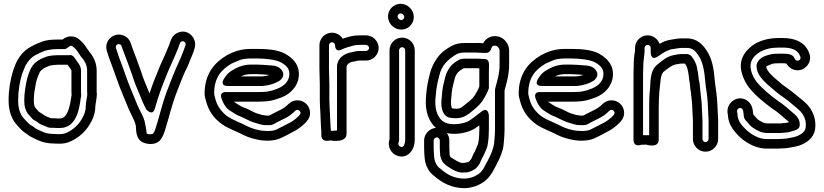

<svg xmlns="http://www.w3.org/2000/svg" viewBox="-20 -725 4313 1005"><path d="M404 -243V-355C404 -379.2 389.8 -394.3 385.3 -400.5C374.5 -415.8 363.6 -441.9 340.9 -436.3C340.2 -436.1 339.6 -436 339 -436H280C267.3 -436 249.5 -434.4 240.1 -432.5L230.1 -430.5C229.1 -430.3 227.8 -430 227.1 -429.7C197 -419.7 160.4 -403.6 142.6 -368.2C132.9 -348.7 125.3 -329.1 119.5 -301.9C113.3 -269 107 -240 107 -199C107 -168.3 113.2 -141.5 133.3 -121.3C137.9 -116.8 142.5 -110.1 150.3 -102.3C155.9 -96.8 166.8 -92 172.3 -88.4C186.4 -75.3 201.6 -70.6 213.3 -66C225.4 -60.6 233.8 -56 247 -56H259C268.3 -55.3 274.2 -55 280 -55H294C383.3 -55 396.2 -163.6 402.6 -211.4C404 -217.3 405 -221.8 405 -228C405 -233.1 404 -238.7 404 -243ZM354 -355V-243C354 -237.6 354.1 -235 354.9 -227.4C354.7 -226.4 353.5 -221.6 353.2 -219.3C344.9 -157 329.7 -105 294 -105H280C276.6 -105 267.9 -106 260 -106H249.6C219.5 -112.7 203.7 -128.6 183.5 -140C180.7 -143.1 175.4 -150 168.7 -156.7C161.4 -164 157 -173.8 157 -199C157 -234.5 162 -257.6 168.5 -292.1C173 -312.7 178.8 -326.5 187.6 -346.3C194.6 -359.7 214.3 -372.5 241.5 -381.8C250.4 -383.6 270.7 -386 280 -386H333.5C337.9 -379.6 354 -360.9 354 -355ZM259 -24C219.7 -24 197.3 -37.2 166.4 -52.7C161.4 -56.3 153.8 -64 140.2 -70.4C131 -76.2 123.6 -85.8 110.7 -98.7C88.5 -120.9 75 -149.9 75 -199C75 -250.8 83.3 -297.9 95.9 -338.6C99.2 -349.4 107.8 -366.2 113.1 -381.3C126 -405.9 145.9 -427 169.5 -438.8C178.1 -443.4 186.3 -447.4 194.5 -450.9L217.7 -460.1C237.4 -464.9 257.7 -468 280 -468H317C335.8 -468 345.6 -495.8 361.2 -481.4L370.2 -473.5C382.1 -462.5 386.8 -454.3 397.3 -438.4C402 -430.2 406.2 -425.6 409.4 -422.3C425.1 -402.8 436 -383.4 436 -355V-243C436 -239 436.4 -235.1 436.9 -231C436.3 -217.7 429 -189 429 -168.5C429 -137.6 415 -111.7 399.4 -88.1C385.9 -69.3 367.9 -52.7 348.4 -40.8C329.2 -29 316.9 -23 294 -23H280C276.6 -23 267.6 -24 259 -24ZM486 -243V-355C486 -399.2 466.4 -431.6 447.3 -454.8C443.8 -459.2 442 -461.5 439.8 -464.9C429.6 -480.2 421.8 -493.9 403.8 -510.5L394.7 -518.6C369.2 -542 330.5 -537.9 307.1 -518H280C252 -518 221.2 -515.4 200.7 -507.2L175.4 -497.1C164.7 -492.5 157.1 -488.9 146.5 -483.2C94.5 -456.7 66.4 -412.7 48.1 -353.4C34.2 -308.2 25 -256.2 25 -199C25 -139.8 43.2 -95.5 75.3 -63.3C85.3 -53.4 96.5 -37.8 116.6 -26.3C122.1 -23.2 128 -16 142.8 -8.6C172.1 6 205.1 25.7 258.1 26C265.7 26.5 274.8 27 280 27H294C328.5 27 353 15 374.6 1.8C400.1 -13.8 423 -35 440.6 -59.9C458.4 -86.5 479 -121.9 479 -168.5C479 -178.3 487 -210.8 487 -233C487 -236 486 -239.9 486 -243Z M903.1 -450.4C906.7 -459.2 910.3 -465.9 912.7 -473.1L917.6 -487.7C923.8 -504.3 923.2 -503.8 928.3 -506.8C942.3 -514.7 955 -500.8 951.1 -488.5C944.5 -467.2 935.5 -446.5 925.8 -422.3C918.6 -404.4 910.1 -387.7 902 -368.8C891.3 -343.9 882.1 -321.8 870.7 -292L850.6 -239.7C828.6 -178.7 814.3 -116.2 795.1 -55.3C790.7 -40.1 785.8 -31.5 780.9 -24.8C775.5 -22.1 758.9 -21.1 750.3 -24.4C745.9 -26.1 749 -32.8 740.7 -72.3C737.1 -98.3 726.8 -118.4 719.4 -133.2L709.4 -153.2C696.5 -178.9 684.8 -212.2 670.9 -244.1C646.8 -298.3 626 -367.4 602.6 -426.3C596.7 -445.3 591.6 -457.9 587 -474.2C582.3 -489.1 598 -498.5 610.2 -491.9C615.4 -489.2 615.2 -485.3 624.7 -460C640.5 -420.4 656 -376.1 671.3 -334.1C684.8 -289.9 699.2 -257.7 714.8 -220.6C723.9 -197.4 727.6 -188 737.6 -167.8L744.6 -153.8C744.6 -153.8 778.4 -111.7 791.1 -158.4C808.7 -223 834 -289.8 859.1 -349.5C870.6 -378.2 883.9 -403.1 896.2 -433.6ZM856.9 -469.6 849.8 -452.4C838.8 -424.9 825.3 -399.6 812.9 -368.5C795.6 -327.4 778.3 -283.3 762.5 -236C746.7 -276.6 731.6 -307.4 718.9 -349.3C718.8 -349.6 718.6 -350.1 718.5 -350.5C702.8 -393.6 688.2 -435.8 671.3 -478.1C666.8 -490.2 663.1 -520.4 633.8 -536.1C597.9 -555.2 559 -538.3 543.5 -508.6C536.1 -494.5 533.8 -476.5 539 -459.8C544.4 -441.3 549.2 -425.2 555.8 -408.7C578.2 -352.6 599.1 -282.4 625.1 -223.9C637.9 -194.7 649.7 -160.7 664.6 -130.8L674.3 -111.5C681.6 -94.6 689.4 -78.9 691.2 -64.9C693.1 -49.4 687.6 5.3 732.7 22.4C757.7 31.9 800.7 34.4 821.4 4.5C829.6 -6.3 838 -23.7 842.9 -40.7C862.6 -102.9 876.8 -164.8 897.4 -222.3L917.3 -274C928.6 -303.3 936.4 -322.2 947.6 -348.2C957 -366.1 965.5 -383.7 972.5 -404.4C980.2 -423.5 991.9 -446.1 999.1 -474.2C1014.2 -525.9 960.3 -582.3 903.7 -550.3C881.3 -537.6 875.3 -517.4 870.4 -504.3L865.7 -490C863.2 -484.6 860.1 -477.3 856.9 -469.6Z M1463 -337C1463 -341.9 1461 -347.5 1459 -350.6C1443.2 -383.9 1401.2 -382 1393.9 -382.8C1382.5 -384.3 1337.5 -387 1323 -387H1295C1247 -387 1216.1 -369.7 1189.8 -353.2C1176.6 -345 1166 -333.8 1156.3 -318.6C1156.3 -318.6 1122.4 -275 1173 -275L1354 -275C1354.8 -275 1355.9 -275.1 1356.5 -275.1C1390.1 -278.5 1416.8 -286.5 1441.9 -301.6C1448.6 -305.6 1463 -318.9 1463 -337ZM1390.9 -332.7C1381.1 -329.4 1369.6 -326.8 1352.7 -325L1241 -325C1255.4 -332 1271.1 -337 1295 -337H1323C1334.5 -337 1383.4 -334.1 1390.9 -332.7ZM1333 -243H1163C1163 -243 1127.2 -246.4 1139.3 -210.1C1147.4 -185.8 1162 -157.4 1188.9 -142.6C1203.8 -132.1 1219.4 -122.7 1238.2 -115.6C1252.4 -110.3 1282.4 -92.9 1305.1 -85.3C1311.3 -83.2 1317.1 -81.4 1322 -80L1338.9 -75C1348.9 -72.1 1357.7 -70 1373 -70H1392C1408.4 -70 1423.4 -81.7 1429.2 -84.6L1466.7 -103.4C1491.8 -114.7 1509.5 -129.1 1525.7 -145.3C1529.3 -148.9 1531.9 -150 1537 -150C1545.6 -150 1553 -142.6 1553 -134C1553 -128.8 1551 -125.3 1541.3 -115.7C1531.1 -105.4 1515.2 -93.1 1502.7 -85.8C1476.7 -71.6 1449.9 -58.4 1424.4 -45.7C1402.8 -36.8 1356.8 -37.7 1329.3 -45.2L1313.6 -49.1C1300.2 -53.2 1286.3 -58.3 1276.2 -63.4L1253.9 -74.5C1209.4 -95.3 1177.4 -106 1151.7 -131.7C1131.4 -151.9 1116.3 -172.8 1107.1 -207.8C1103.3 -220.4 1101.6 -229.6 1101 -235.9C1101.3 -318.9 1137.8 -359.5 1190.4 -391.3C1201.6 -397.3 1220.9 -404.3 1235.8 -411C1248.5 -415.9 1272.4 -419 1295 -419H1323C1372.5 -419 1420.4 -412.4 1446.8 -400.6C1479 -383.1 1500.3 -364.3 1493.4 -324.5C1486.8 -289.7 1457.5 -268.9 1421.1 -256.7L1403.8 -250.9C1389.3 -247 1374.1 -244 1359 -244C1350.3 -244 1341.7 -243 1333 -243ZM1537 -200C1519.5 -200 1502.7 -193.1 1490.3 -180.7C1476.3 -166.6 1462.4 -157.1 1444.8 -148.4L1406.8 -129.4C1397.2 -124.6 1393.1 -121.7 1388.4 -120H1374.2C1364.7 -120.9 1362.9 -121.5 1351.6 -123.4L1336 -128C1331.5 -129.3 1326.7 -130.8 1320.9 -132.7C1308.9 -136.7 1279.9 -154.7 1255.2 -162.6C1242.9 -167.3 1229 -175.5 1216.5 -184.3C1212.2 -187.4 1209.1 -188.3 1204.6 -193H1333C1363.4 -193 1395.3 -195.4 1418.9 -203.3L1436.3 -209.1C1483.6 -222.3 1531.6 -257.8 1542.6 -315.5C1555.1 -387.4 1506 -425.5 1469.9 -445C1432.9 -464.9 1375.7 -469 1323 -469H1295C1241.3 -469 1204 -455.7 1165.6 -434.7C1101.3 -396.2 1051 -337.4 1051 -235C1051 -221.7 1054.1 -210.7 1058.9 -194.2C1069.6 -154.4 1088.8 -121.6 1116.7 -95.9C1151.7 -61.4 1191.5 -48.4 1232.1 -29.5L1253.8 -18.6C1268.3 -11.4 1285.5 -4.6 1300.9 -0.7L1316.6 3.2C1352.6 12.8 1406.7 16.6 1445 -0.1C1472.8 -12.3 1499.7 -27.2 1527.3 -42.2C1545.7 -52.9 1562.8 -66.4 1576.7 -80.3C1586.3 -89.9 1603 -106.9 1603 -134C1603 -170.4 1573.4 -200 1537 -200Z M1708 -107C1708 -116.2 1707.6 -126.1 1706.9 -135.6L1705 -169.4C1704.3 -181.5 1704 -192.6 1704 -202V-283C1704 -313.3 1702 -338.9 1702 -365V-488C1702 -496.6 1709.4 -504 1718 -504C1725.6 -504 1733.5 -496.9 1734 -487.5C1734 -487.5 1732.1 -447.6 1770.2 -466.6C1788 -475.6 1811 -481.2 1834.6 -487.6C1844.9 -489.4 1852 -490 1861 -490H1896C1903.6 -490 1912 -481.7 1912 -474C1912 -466.3 1903.6 -458 1896 -458H1861C1844 -458 1830.7 -454.2 1820.8 -451.5C1790.4 -446.5 1756.9 -429.8 1747 -394.9C1745.7 -390.4 1744 -385.3 1744 -381V-41.9C1731.6 -40.6 1718.3 -40.2 1711.9 -40C1711.2 -57.2 1708 -92.8 1708 -107ZM1662 -33.5V-18C1662 23.6 1707.5 10 1707.5 10C1707.5 10 1794 26.5 1794 -24V-376.7C1797.1 -388.2 1807.2 -399.1 1829.5 -402.3C1843.3 -404.2 1849.2 -408 1861 -408H1896C1931.6 -408 1962 -437.8 1962 -474C1962 -510.2 1931.7 -540 1896 -540H1861C1826.5 -540 1801.8 -531.7 1773.9 -522.2C1763.6 -538.9 1742.9 -554 1718 -554C1681.7 -554 1652 -524.4 1652 -488V-365C1652 -336.3 1654 -310.9 1654 -283V-202C1654 -191.4 1654.3 -179.8 1655 -166.6L1657.1 -132.4C1657.7 -123.2 1658 -115.1 1658 -107C1658 -92.3 1661 -57 1661 -49C1661 -43.6 1662 -41.7 1662 -33.5Z M2069 -462C2069 -470.6 2076.4 -478 2085 -478C2093.6 -478 2101 -470.6 2101 -462V6C2101 12.2 2100.2 18.8 2098.6 24.7C2093.4 43.5 2087.6 46.5 2076.8 43.4C2070.1 41.5 2063.2 32.3 2065.2 23.2C2065.6 21.9 2069 18 2069 6ZM2019 -462V3.7C2005.3 45.2 2030 82.2 2063.2 91.6C2110.4 104.8 2138.5 68.1 2146.8 37.8C2149.7 27.3 2151 16.5 2151 6V-462C2151 -498.4 2121.4 -528 2085 -528C2048.6 -528 2019 -498.4 2019 -462ZM2061 -639C2061 -647.6 2068.4 -655 2077 -655C2086.1 -655 2096 -645.3 2096 -636C2096 -627.4 2088.6 -620 2080 -620C2070.9 -620 2061 -629.7 2061 -639ZM2011 -639C2011 -601.6 2042.5 -570 2080 -570C2116.4 -570 2146 -599.6 2146 -636C2146 -673.4 2114.5 -705 2077 -705C2040.6 -705 2011 -675.4 2011 -639Z M2261.5 -55.9C2227.8 -52.6 2200 -23.9 2200 10V48C2200 69.7 2201.6 87.1 2203.1 105.6C2208.1 145.3 2225 176.3 2254.7 197.8C2291.7 229.2 2340.8 260 2413 260C2413.6 260 2414.7 260 2415.5 259.9L2435.5 257.9C2436.2 257.8 2437.5 257.6 2438.4 257.4C2460.4 252.5 2478.1 248.1 2500.6 234.6C2538.6 212.9 2558.7 176.4 2575.4 143.2L2583.1 127.7C2596.1 104 2613 65.3 2615.9 33.3L2617.9 11.2C2619.3 -5.8 2621 -24.4 2621 -45V-250.9C2632.2 -295.1 2645 -330.9 2645 -389V-461C2645 -496.1 2618.4 -528.9 2584.2 -534.6C2553.2 -540.1 2525.1 -527.6 2508.8 -498.3C2498.9 -499 2486.1 -500.9 2472.1 -500H2412C2387 -500 2364.3 -495.4 2345.1 -485C2319.1 -471 2287.2 -450.7 2266.2 -417.9C2251.7 -397.4 2237.9 -370.9 2230.7 -340.9L2222.7 -308.9C2215.1 -276.5 2211.6 -243.5 2209.1 -207.6C2205.3 -144.3 2223.1 -89.3 2261.5 -55.9ZM2488 -20C2488 -3.4 2485.6 10.6 2482.8 27.1C2479.2 35.9 2467.3 64.3 2465.6 67.9C2461.8 75.4 2454.8 84.7 2449.2 102.4C2448.7 103.6 2443.8 111.2 2438 118.3C2427.6 125.2 2428.9 124.4 2406 128H2398.8C2394.9 127.4 2389.9 126.3 2387.9 125.6C2378.3 119.9 2374.2 120.1 2363.9 113.2C2335.8 94.5 2333 101.1 2333 72C2333 64.5 2332 57 2332 48V10C2332 -4 2326.9 -17.4 2319.4 -28.1C2363.5 -19.2 2413 -27.5 2447.9 -43.1C2460.9 -48.5 2472.8 -56.9 2489 -68.7V-45C2489 -35.1 2488 -27.6 2488 -20ZM2282 10V48C2282 56.9 2282.4 65.4 2283 73.2C2283.5 125.2 2315.5 141.1 2336.1 154.8C2351.6 165.1 2377.1 178 2397 178H2408C2422.9 178 2440 176.3 2459.6 164L2468.9 157.8C2471 156.4 2473.2 154.2 2474.5 152.6C2480 145.8 2490.9 135.4 2496.8 117.5C2499.1 109.9 2504.3 102.3 2510.4 90.2C2515.5 79.9 2530.1 47.6 2531.7 38.1C2534.3 22.1 2537.9 1.4 2538 -18.8C2538.8 -28.7 2539 -35.3 2539 -45V-120C2539 -120 2536.2 -171.1 2498 -139.2C2479.9 -124.1 2439.7 -93.8 2428.1 -88.9C2394.4 -74 2339.5 -68.9 2309 -83.8C2275.8 -99.8 2255.3 -142.9 2258.9 -204.4C2261.4 -238.2 2264.9 -269.9 2271.3 -297.1L2279.3 -329.1C2292.7 -385.3 2323.4 -412.6 2369.5 -441.3C2380.4 -446.9 2393.5 -450 2412 -450H2473C2482.7 -450 2499 -448 2517 -448H2525C2536.1 -448 2545.7 -456.1 2548.7 -464.9C2555.9 -486.2 2561.7 -487.8 2575.8 -485.4C2583.6 -484.1 2595 -471.7 2595 -461V-389C2595 -337.2 2584.5 -311.2 2571.7 -260.1C2571.3 -258.1 2571 -255.6 2571 -254V-45C2571 -27.3 2569.5 -9.9 2568.1 6.8L2566.2 27.9C2562.4 51.5 2550.1 84.2 2538.9 104.3L2531.3 119.5C2519.1 138.7 2516 150.6 2508.8 160.2C2497.2 176.5 2494.6 180.4 2475.4 191.4C2457.3 202.3 2450.7 203.5 2429 208.3L2411.8 210C2353.5 209.4 2319.5 187.5 2286.3 159C2285.6 158.5 2284.7 157.8 2284.2 157.4C2268.2 146.4 2256.4 127 2252.9 100.4C2251.4 82.2 2250 66.7 2250 48V10C2250 2.4 2258.3 -6 2266 -6C2275.2 -6 2282 3.5 2282 10ZM2412 -418C2402.9 -418 2396 -416.1 2395.4 -416C2390.5 -415.9 2385.3 -413.9 2382.1 -411.8C2370.8 -404.2 2348.7 -394 2334.1 -371.7C2324.4 -357.7 2316 -343 2310.7 -322.1L2302.8 -290.3C2295.3 -262 2293.3 -231.9 2291.1 -203.1C2288.6 -176.2 2288.8 -129.7 2324.8 -111.6C2327.2 -110.5 2330.3 -109.6 2332.5 -109.3C2346.6 -107.2 2367 -103.6 2389.4 -108.6C2416.4 -114.6 2430.7 -126.3 2450.6 -142.5C2483.1 -168.2 2500.7 -185.6 2519.8 -220.7C2528.7 -236.3 2531.7 -244.8 2537 -257.2C2538.3 -260.2 2539 -264 2539 -267V-355C2539 -383.3 2546.6 -416 2515 -416C2505.6 -416 2491.2 -418 2477 -418ZM2412 -368H2477C2480.3 -368 2484.1 -367.8 2489.1 -367.4C2489.1 -364.3 2489 -359.1 2489 -355V-272.1C2484.8 -262.1 2482.1 -255.4 2476.2 -245.2C2458.8 -212.9 2452.5 -207.8 2419.4 -181.5C2390.9 -158.4 2387.5 -152.2 2346 -157.8C2342.7 -163.1 2339.2 -180.5 2340.9 -198.9C2343.2 -229.1 2345.1 -255 2351.2 -277.7L2359.3 -309.9C2366.6 -339.4 2377.8 -350 2404.7 -366.8C2408.9 -367.6 2411.4 -368 2412 -368Z M3107 -337C3107 -341.9 3105 -347.5 3103 -350.6C3087.2 -383.9 3045.2 -382 3037.9 -382.8C3026.5 -384.3 2981.5 -387 2967 -387H2939C2891 -387 2860.1 -369.7 2833.8 -353.2C2820.6 -345 2810 -333.8 2800.3 -318.6C2800.3 -318.6 2766.4 -275 2817 -275L2998 -275C2998.8 -275 2999.9 -275.1 3000.5 -275.1C3034.1 -278.5 3060.8 -286.5 3085.9 -301.6C3092.6 -305.6 3107 -318.9 3107 -337ZM3034.9 -332.7C3025.1 -329.4 3013.6 -326.8 2996.7 -325L2885 -325C2899.4 -332 2915.1 -337 2939 -337H2967C2978.5 -337 3027.4 -334.1 3034.9 -332.7ZM2977 -243H2807C2807 -243 2771.2 -246.4 2783.3 -210.1C2791.4 -185.8 2806 -157.4 2832.9 -142.6C2847.8 -132.1 2863.4 -122.7 2882.2 -115.6C2896.4 -110.3 2926.4 -92.9 2949.1 -85.3C2955.3 -83.2 2961.1 -81.4 2966 -80L2982.9 -75C2992.9 -72.1 3001.7 -70 3017 -70H3036C3052.4 -70 3067.4 -81.7 3073.2 -84.6L3110.7 -103.4C3135.8 -114.7 3153.5 -129.1 3169.7 -145.3C3173.3 -148.9 3175.9 -150 3181 -150C3189.6 -150 3197 -142.6 3197 -134C3197 -128.8 3195 -125.3 3185.3 -115.7C3175.1 -105.4 3159.2 -93.1 3146.7 -85.8C3120.7 -71.6 3093.9 -58.4 3068.4 -45.7C3046.8 -36.8 3000.8 -37.7 2973.3 -45.2L2957.6 -49.1C2944.2 -53.2 2930.3 -58.3 2920.2 -63.4L2897.9 -74.5C2853.4 -95.3 2821.4 -106 2795.7 -131.7C2775.4 -151.9 2760.3 -172.8 2751.1 -207.8C2747.3 -220.4 2745.6 -229.6 2745 -235.9C2745.3 -318.9 2781.8 -359.5 2834.4 -391.3C2845.6 -397.3 2864.9 -404.3 2879.8 -411C2892.5 -415.9 2916.4 -419 2939 -419H2967C3016.5 -419 3064.4 -412.4 3090.8 -400.6C3123 -383.1 3144.3 -364.3 3137.4 -324.5C3130.8 -289.7 3101.5 -268.9 3065.1 -256.7L3047.8 -250.9C3033.3 -247 3018.1 -244 3003 -244C2994.3 -244 2985.7 -243 2977 -243ZM3181 -200C3163.5 -200 3146.7 -193.1 3134.3 -180.7C3120.3 -166.6 3106.4 -157.1 3088.8 -148.4L3050.8 -129.4C3041.2 -124.6 3037.1 -121.7 3032.4 -120H3018.2C3008.7 -120.9 3006.9 -121.5 2995.6 -123.4L2980 -128C2975.5 -129.3 2970.7 -130.8 2964.9 -132.7C2952.9 -136.7 2923.9 -154.7 2899.2 -162.6C2886.9 -167.3 2873 -175.5 2860.5 -184.3C2856.2 -187.4 2853.1 -188.3 2848.6 -193H2977C3007.4 -193 3039.3 -195.4 3062.9 -203.3L3080.3 -209.1C3127.6 -222.3 3175.6 -257.8 3186.6 -315.5C3199.1 -387.4 3150 -425.5 3113.9 -445C3076.9 -464.9 3019.7 -469 2967 -469H2939C2885.3 -469 2848 -455.7 2809.6 -434.7C2745.3 -396.2 2695 -337.4 2695 -235C2695 -221.7 2698.1 -210.7 2702.9 -194.2C2713.6 -154.4 2732.8 -121.6 2760.7 -95.9C2795.7 -61.4 2835.5 -48.4 2876.1 -29.5L2897.8 -18.6C2912.3 -11.4 2929.5 -4.6 2944.9 -0.7L2960.6 3.2C2996.6 12.8 3050.7 16.6 3089 -0.1C3116.8 -12.3 3143.7 -27.2 3171.3 -42.2C3189.7 -52.9 3206.8 -66.4 3220.7 -80.3C3230.3 -89.9 3247 -106.9 3247 -134C3247 -170.4 3217.4 -200 3181 -200Z M3346 -17.4V-334C3346 -348 3347 -362 3347 -376C3347 -411.6 3354 -431.9 3354 -463V-474C3354 -482.6 3361.4 -490 3370 -490C3378.6 -490 3386 -482.6 3386 -474V-451C3386 -451 3385.3 -402.5 3425.3 -430.5C3440.7 -441.3 3452.1 -449.5 3465.4 -456.3C3484.1 -464.1 3485.3 -465.9 3502 -468.2C3518.9 -470.1 3533.9 -474 3545 -474H3577C3604.6 -474 3620.6 -458.4 3636.3 -434C3659 -401.8 3667.2 -352.6 3672.1 -293.8C3674.8 -263.8 3679.9 -240.8 3682.1 -214.8L3684.1 -192.7C3684.7 -186 3685 -180.1 3685 -175C3685 -168.8 3686 -163 3686 -156C3686 -149.2 3687 -142.6 3687 -135C3687 -121 3689 -105.5 3689 -96V3C3689 10.6 3680.7 19 3673 19C3665.3 19 3657 10.6 3657 3V-96C3657 -110.2 3655 -125.9 3655 -135C3655 -141.2 3654.6 -148.4 3654 -153.5C3653.8 -182.6 3650.5 -206.7 3647.8 -230.8L3645.8 -248.8C3644.4 -261.9 3643.1 -288.5 3637.7 -309.5C3635.8 -328 3633.4 -347.2 3629.6 -364.3C3625.6 -393.3 3611.4 -416.2 3598.2 -432C3595.3 -435.5 3586.9 -439.7 3580.4 -442H3544C3538.9 -442 3534.2 -441.6 3528.7 -440.6L3506.3 -436.6C3467 -428.7 3440.9 -402.7 3421.7 -387.7C3378.3 -354 3386.6 -290 3381.2 -247.1C3378.3 -224 3378 -189.5 3378 -163V-17.4C3367.7 -17.7 3355.4 -17.7 3346 -17.4ZM3605 -135C3605 -120.9 3607 -105.3 3607 -96V3C3607 38.6 3636.8 69 3673 69C3709.2 69 3739 38.7 3739 3V-96C3739 -110.4 3737 -126 3737 -135C3737 -142.9 3736.8 -148.2 3736 -157.2C3735.9 -164 3735.8 -168.5 3735 -176.4C3734.9 -182.2 3734.6 -189.9 3733.9 -197.3L3731.9 -219.2C3729.4 -248.8 3724.2 -272.5 3721.9 -298.2C3717 -357.1 3710 -415.7 3677.7 -462C3660.2 -489.1 3629.2 -524 3577 -524H3545C3524.5 -524 3508.3 -519.2 3496 -517.8C3466.3 -513.9 3451.8 -506.2 3432.5 -495.3C3424.1 -519.6 3399.8 -540 3370 -540C3333.6 -540 3304 -510.4 3304 -474V-463C3304 -458.7 3303.7 -455.8 3303.5 -454.9C3298.7 -431.1 3297.1 -410.7 3297 -376.6C3296.4 -363.6 3296 -348 3296 -334V6C3296 48.4 3336.8 32.8 3336.8 32.8C3343.9 32.8 3350.5 32.6 3362 32C3363.8 32.1 3428 53 3428 6V-163C3428 -186.9 3429.5 -219.3 3430.9 -241.7C3437.6 -296.3 3436.9 -334.1 3452.9 -348.7C3474.4 -365.5 3495.3 -383.4 3515.7 -387.4L3537.3 -391.4C3539.8 -391.8 3542.4 -392 3544 -392H3565.8C3581.4 -369.3 3584.7 -336.6 3588.1 -302.5C3588.2 -301.4 3588.6 -299.5 3589 -298.1C3592.1 -287.2 3591.6 -265.4 3596.3 -241.9L3598.2 -225.2C3600.9 -200.5 3604 -176 3604 -152C3604 -146.4 3605 -141.4 3605 -135Z M4048 3H3994C3963.5 3 3933.5 -9.8 3912.2 -24.6C3895 -36.5 3883.2 -47.5 3865.7 -66.6C3852.5 -82 3843.4 -99.2 3841 -116.6C3840.7 -127.8 3839.1 -136 3837.7 -142.1C3837.2 -155.6 3852.7 -164.9 3863.2 -156.8C3869.4 -151.9 3870.4 -147.1 3873.1 -119.7C3875.2 -98.3 3887.4 -90.8 3889.8 -88C3899.8 -75.8 3909.9 -62.4 3927.4 -52.4C3939.8 -45 3963.5 -29 3994 -29H4067C4074.6 -29 4082.7 -30.4 4089.3 -31C4106.9 -31.3 4119.1 -36.3 4128 -39L4142.4 -43.1C4154.7 -47.2 4166 -56.1 4166 -70V-77C4166 -95.7 4154.1 -114.3 4141.2 -125C4114 -148.8 4085.5 -175.4 4051.2 -197.6C4009.7 -228 3970.6 -259.8 3940.6 -296.5C3927.1 -314.3 3916.6 -334.7 3911.3 -356.1C3899.8 -402 3923.7 -432.2 3958.5 -453.4C3985.1 -468 4015.1 -476 4058 -476H4077C4126.1 -476 4153 -462.1 4164.6 -438.8C4170.5 -427 4171.4 -423.4 4169.8 -418.4C4167.2 -410.6 4159.6 -404.8 4149.4 -408.2C4143.7 -410.1 4143.1 -410.8 4136.4 -424.2C4127.5 -441.9 4101.5 -444 4077 -444H4058C4043.2 -444 4023.7 -444.2 4007.1 -438.7C3996.1 -435 3950.8 -427.3 3940.8 -387.1C3940.3 -385.1 3940 -382.6 3940 -381C3940 -337 3972.3 -307.4 3988.3 -291.3C3996.8 -282.9 4006.9 -274 4015.2 -267.6L4042.7 -244C4067.3 -223 4095.7 -206.8 4115.4 -189.3C4141.1 -166.5 4166.4 -149.5 4180 -129.4C4192.5 -109.6 4200.9 -89.3 4197.2 -57.7C4194.8 -34.1 4169.2 -16 4135.5 -7.4C4112.3 -2.7 4095.1 2 4071 2C4063.1 2 4055.2 3 4048 3ZM4065.9 -79H3994C3981.4 -79 3967.2 -86.8 3952.6 -95.6C3944.7 -100.1 3938.4 -107.6 3928.2 -120.1C3925.5 -123.2 3924.5 -124.2 3922.7 -126.5C3920.7 -146.8 3919.6 -176.2 3893.9 -196.2C3845.5 -233.8 3781.7 -189.9 3788.2 -135.1C3788.9 -129.3 3791 -121.3 3791 -115C3791 -114.3 3791.1 -113 3791.2 -112.1C3795 -79.9 3810.6 -53.8 3828.3 -33.4C3844.8 -15.4 3859.2 1.9 3884.5 17.1C3910.6 34.9 3950.1 53 3994 53H4048C4055.8 53 4063.6 52.7 4072.1 52C4101.3 51.8 4126 45.5 4145.9 41.5C4186.3 33.4 4241.2 4.2 4246.9 -52.3C4252.1 -96.9 4238 -131.4 4222 -156.6C4200.2 -189.3 4170 -207.7 4148.6 -226.7C4124.9 -247.7 4098.2 -264.5 4074.8 -282.4L4047.3 -306C4027.3 -323.1 3993.9 -350.8 3990.3 -376.6C3993.3 -379.6 4005.5 -383.8 4023.7 -391.5C4028.8 -392.8 4046.3 -394 4058 -394H4077C4085 -394 4089.1 -393.5 4096.8 -392C4103.1 -381.2 4114.9 -367 4133.6 -360.8C4174.7 -347.1 4207.7 -374 4217.2 -402.6C4225.8 -428.4 4215.1 -449.8 4209.4 -461.2C4185.5 -508.9 4133.8 -526 4077 -526H4058C4008.1 -526 3968.4 -516 3933.5 -496.7C3892.3 -471.9 3840.5 -420.5 3862.9 -343.3C3870.2 -314.8 3884.1 -288.1 3901.4 -265.5C3936.8 -221.9 3979.6 -188.1 4022.2 -156.8C4022.5 -156.6 4023.1 -156.2 4023.5 -156C4054.8 -135.8 4079.2 -112.8 4108.8 -87C4109.8 -86.1 4109.1 -86.8 4110.1 -85.8C4100.6 -82.8 4095 -81 4088 -81C4080 -81 4075.5 -79.9 4065.9 -79Z"/></svg>

Font: HoneyBee
Style: Str
Weight: 700
Foundry: Cannot Into Space Fonts
Version: Version 0.89